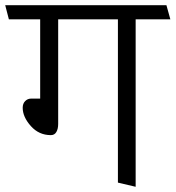

<svg xmlns="http://www.w3.org/2000/svg" viewBox="-31 -700 673 736"><path d="M421 0V-626H192V-225Q192 -206 185 -194Q178 -182 164 -182Q118 -182 87 -217Q56 -252 56 -287Q56 -303 65.5 -312.5Q75 -322 88 -322H123V-626H3L-11 -680H607L622 -626H489V16Z"/></svg>

Font: Palanquin Light
Style: Regular
Weight: 300
Designer: Pria Ravichandran
Version: Version 1.0.4